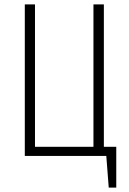

<svg xmlns="http://www.w3.org/2000/svg" viewBox="-20 -704 581 867"><path d="M449 -41H505V143H471L460 0H92V-684H138V-41H402V-684H449Z"/></svg>

Font: Fira Sans Extra Condensed ExtraLight
Style: Regular
Weight: 275
Width: 1
Designer: Carrois Corporate & Edenspiekermann AG
Foundry: Carrois Corporate GbR & Edenspiekermann AG
Version: Version 4.203